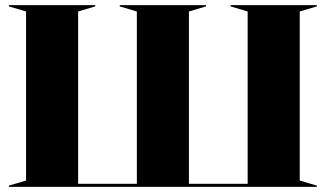

<svg xmlns="http://www.w3.org/2000/svg" viewBox="-20 -732 1276 752"><path d="M15 0H1221V-5L1154 -25V-687L1221 -707V-712H883V-707L950 -687V-12H720V-687L787 -707V-712H449V-707L516 -687V-12H286V-687L353 -707V-712H15V-707L82 -687V-25L15 -5Z"/></svg>

Font: Nyght Serif Dark
Style: Regular
Weight: 800
Designer: Maksym Kobuzan
Version: Version 0.410;Glyphs 3.1.2 (3151)